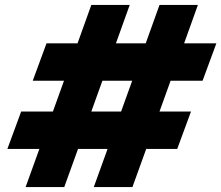

<svg xmlns="http://www.w3.org/2000/svg" viewBox="-20 -760 899 780"><path d="M859 -584 803 -432H673L628 -307H756L700 -155H574L518 0H361L417 -155H297L241 0H84L140 -155H10L66 -307H195L240 -432H113L169 -584H295L351 -740H507L451 -584H572L628 -740H784L728 -584ZM351 -307H472L517 -432H396Z"/></svg>

Font: Be Vietnam Black
Style: Italic
Weight: 900
Italic angle: -9°
Designer: Lam Bao; Tony Le; Vietanh Nguyen
Foundry: Yellow Type Foundry
Version: Version 5.000